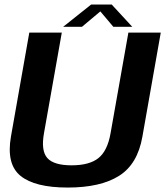

<svg xmlns="http://www.w3.org/2000/svg" viewBox="-20 -818 725 842"><path d="M277 4.5Q420.5 4.5 502 -46.8Q583.5 -98 604.5 -219L685 -675H543L465 -234.5Q451.5 -156.5 411.8 -124.8Q372 -93 294 -93Q216 -93 187.5 -125Q159 -157 173 -234.5L251 -675H108.5L28 -219Q7 -98 70 -46.8Q133 4.5 277 4.5ZM257 -700.5H339.5L420 -768L477 -700.5H560L470 -798H379.5Z"/></svg>

Font: Anybody UltraCondensed Thin SemiBold
Style: Italic
Weight: 600
Italic angle: -10°
Version: Version 1.111